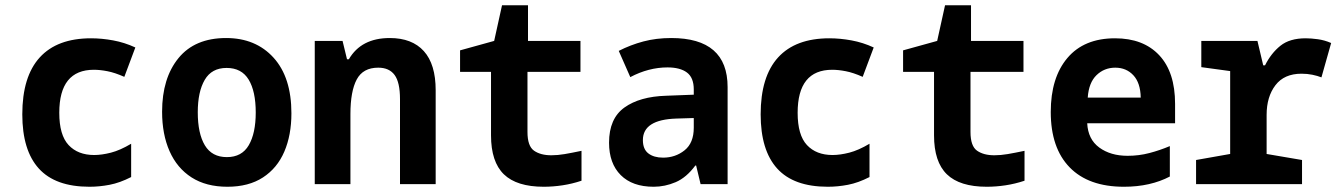

<svg xmlns="http://www.w3.org/2000/svg" viewBox="-20 -702 5107 732"><path d="M321 10Q191 10 128 -59.5Q65 -129 65 -266Q65 -410 131.5 -483Q198 -556 327 -556Q368 -556 411.5 -548Q455 -540 496 -521L454 -409Q418 -425 389.5 -430.5Q361 -436 338 -436Q206 -436 206 -272Q206 -187 241.5 -149Q277 -111 339 -111Q368 -111 403 -120Q438 -129 480 -154V-27Q437 -5 398 2.5Q359 10 321 10Z M847 10Q766 10 710.5 -25.5Q655 -61 626.5 -125.5Q598 -190 598 -276Q598 -404 660.5 -480.5Q723 -557 842 -557Q955 -557 1023 -482Q1091 -407 1091 -270Q1091 -187 1064 -124Q1037 -61 982.5 -25.5Q928 10 847 10ZM845 -103Q902 -103 928.5 -148.5Q955 -194 955 -273Q955 -354 928 -398.5Q901 -443 844 -443Q787 -443 760.5 -397.5Q734 -352 734 -274Q734 -193 761 -148Q788 -103 845 -103Z M1180 0V-546H1286L1303 -476H1310Q1357 -557 1466 -557Q1551 -557 1596 -507Q1641 -457 1641 -358V0H1505V-324Q1505 -388 1484.5 -416Q1464 -444 1422 -444Q1364 -444 1340 -399Q1316 -354 1316 -267V0Z M2053 10Q1950 10 1901 -37.5Q1852 -85 1852 -186V-428H1734V-510L1864 -546L1894 -682H1993V-546H2193V-428H1991V-199Q1991 -145 2016 -127.5Q2041 -110 2082 -110Q2106 -110 2132.5 -114.5Q2159 -119 2197 -127V-13Q2161 -1 2124.5 4.5Q2088 10 2053 10Z M2472 10Q2391 10 2346.5 -34.5Q2302 -79 2302 -158Q2302 -250 2360.5 -292Q2419 -334 2520 -337L2625 -341V-361Q2625 -406 2599 -425.5Q2573 -445 2525 -445Q2453 -445 2383 -408L2339 -508Q2384 -531 2433 -544Q2482 -557 2539 -557Q2754 -557 2754 -370V0H2651L2634 -71H2631Q2597 -25 2556 -7.5Q2515 10 2472 10ZM2508 -101Q2555 -101 2590 -129Q2625 -157 2625 -215V-252L2559 -250Q2431 -246 2431 -168Q2431 -133 2452 -117Q2473 -101 2508 -101Z M3136 10Q3006 10 2943 -59.5Q2880 -129 2880 -266Q2880 -410 2946.5 -483Q3013 -556 3142 -556Q3183 -556 3226.5 -548Q3270 -540 3311 -521L3269 -409Q3233 -425 3204.5 -430.5Q3176 -436 3153 -436Q3021 -436 3021 -272Q3021 -187 3056.5 -149Q3092 -111 3154 -111Q3183 -111 3218 -120Q3253 -129 3295 -154V-27Q3252 -5 3213 2.5Q3174 10 3136 10Z M3742 10Q3639 10 3590 -37.5Q3541 -85 3541 -186V-428H3423V-510L3553 -546L3583 -682H3682V-546H3882V-428H3680V-199Q3680 -145 3705 -127.5Q3730 -110 3771 -110Q3795 -110 3821.5 -114.5Q3848 -119 3886 -127V-13Q3850 -1 3813.5 4.5Q3777 10 3742 10Z M4265 10Q4130 10 4058 -64Q3986 -138 3986 -275Q3986 -406 4049.5 -481Q4113 -556 4231 -556Q4339 -556 4399.5 -491.5Q4460 -427 4460 -306V-232H4125Q4128 -171 4171 -139.5Q4214 -108 4279 -108Q4322 -108 4362 -118.5Q4402 -129 4440 -145V-29Q4404 -10 4360 0Q4316 10 4265 10ZM4329 -330Q4328 -386 4301 -415Q4274 -444 4232 -444Q4190 -444 4160.5 -415.5Q4131 -387 4127 -330Z M4540 0V-92L4670 -115V-431L4560 -446V-546H4774L4796 -453H4803Q4826 -499 4861.5 -527.5Q4897 -556 4958 -556Q4978 -556 5004 -552.5Q5030 -549 5055 -538L5018 -407Q5003 -413 4983.5 -417Q4964 -421 4942 -421Q4876 -421 4842.5 -377Q4809 -333 4809 -264V-115L4944 -92V0Z"/></svg>

Font: Noto Sans Mono SemiCondensed
Style: Bold
Weight: 700
Width: 4
Designer: Monotype Design Team
Foundry: Monotype Imaging Inc.
Version: Version 2.014